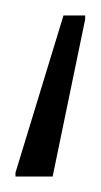

<svg xmlns="http://www.w3.org/2000/svg" viewBox="-20 -38 130 248"><path d="M0 190V185L62 -18H90V-13L48 190Z"/></svg>

Font: Saira UltraCondensed Light
Style: Regular
Weight: 300
Width: 1
Designer: Hector Gatti with collaboration of the Omnibus-Type team
Foundry: Omnibus-Type
Version: Version 1.101